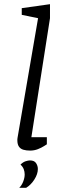

<svg xmlns="http://www.w3.org/2000/svg" viewBox="-20 -717 307 918"><path d="M124 3Q106 3 92 -1Q78 -5 70.5 -16Q63 -27 63 -46Q63 -48 63 -51.5Q63 -55 64 -59L162 -630L84 -646V-678L219 -697V-630L130 -61H204V-27Q202 -26 190.5 -18.5Q179 -11 161.5 -4Q144 3 124 3ZM72 181Q84 169 91 151Q98 133 98 117Q98 104 93.5 92Q89 80 78 70Q90 58 102.5 54Q115 50 123 50Q144 50 152.5 63Q161 76 161 91Q161 115 144.5 141Q128 167 105 181Z"/></svg>

Font: Faustina Light Light
Style: Italic
Weight: 300
Italic angle: -8°
Version: Version 1.200